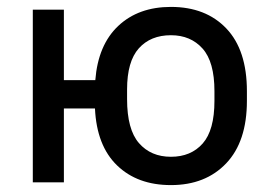

<svg xmlns="http://www.w3.org/2000/svg" viewBox="-20 -528 780 556"><path d="M75 -500H165V-296H256Q264 -398 322.5 -453Q381 -508 475 -508Q576 -508 635.5 -445.5Q695 -383 695 -264V-236Q695 -118 635 -55Q575 8 475 8Q378 8 319 -49Q260 -106 255 -214H165V0H75ZM475 -74Q533 -74 567 -112.5Q601 -151 601 -236V-264Q601 -349 566.5 -387.5Q532 -426 475 -426Q416 -426 382 -388Q348 -350 348 -269V-241Q348 -153 382.5 -113.5Q417 -74 475 -74Z"/></svg>

Font: PT Root UI Medium
Style: Regular
Weight: 500
Designer: Vitaly Kuzmin
Foundry: ParaType Ltd.
Version: Version 2.001G